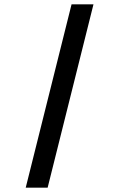

<svg xmlns="http://www.w3.org/2000/svg" viewBox="-20 -720 540 890"><path d="M99.2 150 311.7 -700H413.3L200.8 150Z"/></svg>

Font: Funnel Sans
Style: Bold Italic
Weight: 700
Italic angle: -14.036°
Designer: NORD ID, Kristian Moeller
Foundry: Dicotype
Version: Version 1.000